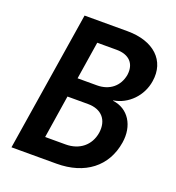

<svg xmlns="http://www.w3.org/2000/svg" viewBox="-132 -836 865 942"><g transform="rotate(20 300.0 -365.0)"><path d="M33 0H268C416 0 516 -77 537 -208C552 -300 506 -375 423 -385L424 -387C499 -399 561 -462 573 -542C591 -654 511 -730 373 -730H149ZM222 -429 253 -626H354C420 -626 455 -589 446 -528C435 -467 389 -429 323 -429ZM171 -104 206 -328H313C386 -328 423 -282 413 -214C402 -146 350 -104 278 -104Z"/></g></svg>

Font: JetBrains Mono
Style: Bold Italic
Weight: 558
Italic angle: -9°
Monospace: yes
Designer: Philipp Nurullin, Konstantin Bulenkov
Foundry: JetBrains
Version: Version 2.305